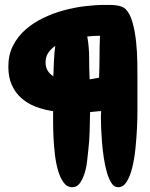

<svg xmlns="http://www.w3.org/2000/svg" viewBox="-20 -745 620 796"><path d="M549.8 -419.9V-332Q549.8 -317.4 549.8 -285.2Q549.8 -252.9 547.9 -212.4Q545.9 -171.9 541.5 -128.9Q537.1 -85.9 528.3 -50.3Q519.5 -14.6 505.4 8.3Q491.2 31.2 469.7 31.2Q453.1 31.2 441.9 13.7Q430.7 -3.9 422.9 -31.2Q415 -58.6 410.2 -91.8Q405.3 -125 402.8 -156.2Q400.4 -187.5 399.4 -212.4Q398.4 -237.3 398.4 -248Q398.4 -256.8 398.4 -266.1Q398.4 -275.4 399.4 -284.2Q387.7 -284.2 376.5 -282.7Q365.2 -281.2 353.5 -280.3Q352.5 -239.3 351.6 -199.2Q350.6 -159.2 345.7 -119.1Q343.8 -104.5 341.3 -79.1Q338.9 -53.7 331.5 -29.3Q324.2 -4.9 312 13.2Q299.8 31.2 279.3 31.2Q257.8 31.2 243.7 11.7Q229.5 -7.8 220.7 -38.1Q211.9 -68.4 207.5 -105.5Q203.1 -142.6 201.7 -177.2Q200.2 -211.9 200.2 -241.2Q200.2 -270.5 200.2 -284.2Q160.2 -290 126.5 -303.2Q92.8 -316.4 67.9 -338.9Q43 -361.3 28.8 -393.1Q14.6 -424.8 14.6 -468.8Q14.6 -517.6 33.7 -555.2Q52.7 -592.8 84.5 -621.1Q116.2 -649.4 157.2 -669.4Q198.2 -689.5 242.7 -701.7Q287.1 -713.9 331.1 -719.2Q375 -724.6 413.1 -724.6Q422.9 -724.6 435.1 -724.6Q447.3 -724.6 460 -723.1Q472.7 -721.7 483.4 -717.8Q494.1 -713.9 501 -707Q519.5 -688.5 529.8 -650.9Q540 -613.3 544.4 -570.3Q548.8 -527.3 549.3 -486.3Q549.8 -445.3 549.8 -419.9ZM394.5 -596.7Q369.1 -596.7 341.8 -593.8Q349.6 -549.8 349.6 -504.9Q349.6 -460 351.6 -416Q362.3 -418 371.6 -419.4Q380.9 -420.9 390.6 -422.9Q392.6 -466.8 392.6 -509.8Q392.6 -552.7 394.5 -596.7ZM209 -554.7Q190.4 -542 179.7 -525.4Q168.9 -508.8 168.9 -486.3Q168.9 -449.2 201.2 -428.7Q202.1 -460 203.6 -491.7Q205.1 -523.4 209 -554.7Z"/></svg>

Font: Chewy
Style: Regular
Weight: 400
Version: Version 1.001